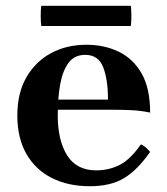

<svg xmlns="http://www.w3.org/2000/svg" viewBox="-20 -630 580 665"><path d="M291 15Q217 15 160.5 -13Q104 -41 72 -96Q40 -151 40 -230Q40 -307 71 -361.5Q102 -416 156 -445.5Q210 -475 280 -475Q340 -475 390 -451.5Q440 -428 470 -376.5Q500 -325 500 -240Q467 -247 433.5 -248.5Q400 -250 356 -250H147V-285H354Q354 -354 337.5 -397Q321 -440 275 -440Q238 -440 217.5 -412.5Q197 -385 188.5 -338Q180 -291 180 -230Q180 -144 212.5 -92Q245 -40 313 -40Q357 -40 394 -58.5Q431 -77 468 -130Q479 -125 486 -118.5Q493 -112 500 -104Q457 -42 410.5 -13.5Q364 15 291 15ZM433 -540H123Q121 -553 121 -575Q121 -597 123 -610H433Q435 -597 435 -575Q435 -553 433 -540Z"/></svg>

Font: Poltawski Nowy
Style: Bold
Weight: 700
Designer: Adam Pótawski, Mateusz Machalski, Borys Kosmynka, Ania Wieluska
Foundry: Capitalics.wtf
Version: Version 1.001;gftools[0.9.25]